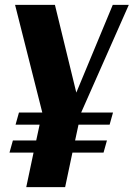

<svg xmlns="http://www.w3.org/2000/svg" viewBox="-20 -770 550 790"><path d="M314 -307H445L431 -257H303L289 -192H420L406 -142H278L248 0H88L118 -142H19L33 -192H129L143 -257H44L58 -307H154L42 -750H206L294 -389L444 -750H510Z"/></svg>

Font: Lobster 1.3
Style: Regular
Weight: 400
Designer: Pablo Impallari
Foundry: Pablo Impallari. www.impallari.com
Version: Version 1.003 2010